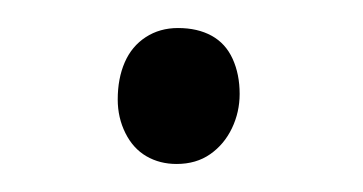

<svg xmlns="http://www.w3.org/2000/svg" viewBox="-20 -377 259 137"><path d="M64 -306Q64 -321 69 -332.5Q74 -344 84 -350.5Q94 -357 107 -357Q121 -357 131 -351.5Q141 -346 146 -335Q151 -324 151 -310Q151 -297 145.5 -285.5Q140 -274 130 -267Q120 -260 106 -260Q94 -260 84.5 -265.5Q75 -271 69.5 -282Q64 -293 64 -306Z"/></svg>

Font: Literata 18pt ExtraLight
Style: Italic
Weight: 250
Italic angle: -2°
Designer: Latin by Veronika Burian and Jose Scaglione. Greek by Irene Vlachou. Cyrillic by Vera Evstafieva
Foundry: TypeTogether
Version: Version 3.103;gftools[0.9.29]